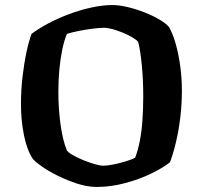

<svg xmlns="http://www.w3.org/2000/svg" viewBox="-20 -740 803 760"><path d="M363 0Q326 0 286 -13Q246 -26 209.5 -44Q173 -62 146.5 -80.5Q120 -99 110 -111Q87 -145 75 -204Q63 -263 63 -328Q63 -382 69 -434.5Q75 -487 84.5 -532Q94 -577 105 -606Q133 -627 171.5 -647.5Q210 -668 254.5 -684.5Q299 -701 343 -710.5Q387 -720 425 -720Q452 -720 485.5 -712Q519 -704 552 -691Q585 -678 610.5 -663Q636 -648 649 -633Q665 -605 676.5 -563Q688 -521 694 -474Q700 -427 700 -381Q700 -329 694 -278Q688 -227 677.5 -181.5Q667 -136 653 -98Q626 -76 578.5 -53Q531 -30 474.5 -15Q418 0 363 0ZM387 -84Q404 -84 429 -89Q454 -94 478.5 -101.5Q503 -109 515 -116Q526 -144 533.5 -182.5Q541 -221 544 -266.5Q547 -312 547 -358Q547 -423 541.5 -480.5Q536 -538 527 -574Q521 -582 504 -592Q487 -602 466.5 -610.5Q446 -619 426 -624.5Q406 -630 392 -630Q375 -630 347 -626.5Q319 -623 291.5 -617.5Q264 -612 245 -606Q234 -580 226.5 -544Q219 -508 215 -465Q211 -422 211 -375Q211 -311 219.5 -248Q228 -185 245 -144Q252 -135 271 -124.5Q290 -114 312.5 -105Q335 -96 356 -90Q377 -84 387 -84Z"/></svg>

Font: Texturina Medium 12pt
Style: Bold
Weight: 700
Version: Version 1.002